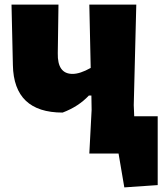

<svg xmlns="http://www.w3.org/2000/svg" viewBox="-20 -667 718 834"><path d="M368 0 378 -190 377 -252H366Q321 -204 252 -178Q40 -178 36 -384L30 -647H234L231 -436Q229 -346 295 -346Q328 -346 374 -372L368 -647H572L561 -210L563 -162H665V137L520 147L495 0Z"/></svg>

Font: Alegreya Sans Black
Style: Regular
Weight: 900
Designer: Juan Pablo del Peral
Foundry: Huerta Tipografica
Version: Version 2.007